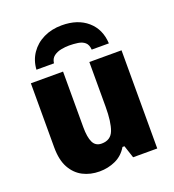

<svg xmlns="http://www.w3.org/2000/svg" viewBox="-142 -890 913 1009"><g transform="rotate(-20 315.0 -385.0)"><path d="M568 -549V0H433L410 -70H399Q374 -28 332.5 -9Q291 10 243 10Q192 10 151 -11Q110 -32 85.5 -76Q61 -120 61 -191V-549H241V-238Q241 -182 255 -153Q269 -124 303 -124Q354 -124 371 -169Q388 -214 388 -299V-549ZM317 -780Q406 -780 460 -733Q514 -686 518 -606H422Q420 -634 405 -647Q390 -660 366 -663.5Q342 -667 317 -667Q296 -667 272.5 -662.5Q249 -658 231.5 -645Q214 -632 211 -606H113Q116 -657 143 -696.5Q170 -736 215 -758Q260 -780 317 -780Z"/></g></svg>

Font: Noto Sans Disp ExtBd
Style: Regular
Weight: 800
Designer: Monotype Design Team
Foundry: Monotype Imaging Inc.
Version: Version 2.000;GOOG;noto-source:20170915:90ef993387c0; ttfaut